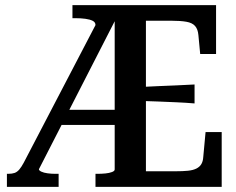

<svg xmlns="http://www.w3.org/2000/svg" viewBox="-20 -730 923 750"><path d="M231 -301H449V-242H200ZM524 -390Q561 -392 597 -393.5Q633 -395 669 -396.5Q705 -398 740 -400V-326Q704 -329 668.5 -330.5Q633 -332 597 -333.5Q561 -335 524 -336ZM353 0V-51H361Q377 -51 392 -52.5Q407 -54 417.5 -58Q428 -62 428 -68V-648V-647L132 -69Q132 -64 141.5 -59.5Q151 -55 166 -53Q181 -51 196 -51H209V0H7V-51H12Q27 -51 37 -54.5Q47 -58 55.5 -68Q64 -78 73 -95L353 -632Q353 -643 342.5 -648.5Q332 -654 314 -656.5Q296 -659 274 -659H263V-710H824V-519H762L755 -593Q753 -616 742 -628.5Q731 -641 708 -645Q685 -649 650 -649H550V-61H666Q694 -61 714 -63Q734 -65 747 -71.5Q760 -78 766.5 -89Q773 -100 774 -117L783 -214H846V0Z"/></svg>

Font: Roboto Serif 28pt Condensed Medium
Style: Regular
Weight: 500
Width: 3
Designer: Greg Gazdowicz
Foundry: Commercial Type
Version: Version 1.008